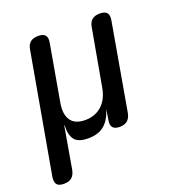

<svg xmlns="http://www.w3.org/2000/svg" viewBox="-149 -659 881 948"><g transform="rotate(-20 291.5 -185.0)"><path d="M27 180Q0 180 -10 167.5Q-20 155 -16 128L95 -498Q99 -525 114 -537.5Q129 -550 155.5 -550Q182 -550 192.5 -537.5Q203 -525 198 -498L146 -202Q136 -144 158 -112Q180 -80 233 -80Q286 -80 321 -112Q356 -144 366 -202L419 -498Q423 -525 438 -537.5Q453 -550 479.5 -550Q506 -550 516.5 -537.5Q527 -525 522 -498L442 -41Q437 -15 422 -2.5Q407 10 381.5 10Q356 10 345.5 -2.5Q335 -15 340 -41L347 -85L349 -95Q348 -95 345 -85Q330 -40 299.5 -15Q269 10 216.5 10Q164 10 145 -15Q126 -40 128 -85Q128 -95 127.5 -95Q127 -95 125 -85L88 128Q83 155 68 167.5Q53 180 27 180Z"/></g></svg>

Font: Maple Mono NL Medium
Style: Italic
Weight: 500
Italic angle: -10°
Monospace: yes
Designer: subframe7536
Version: Version 7.000